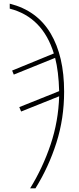

<svg xmlns="http://www.w3.org/2000/svg" viewBox="-20 -785 432 1045"><path d="M144 240H173Q245 124 287 -8Q329 -140 329 -286Q329 -480 255 -604Q181 -728 33 -765V-738Q212 -692 273 -494L46 -401L55 -379L280 -470Q299 -397 302 -289L85 -202L95 -178L302 -261Q298 -125 255.5 1.5Q213 128 144 240Z"/></svg>

Font: Noto Sans UI SemiCondensed Thin
Style: Italic
Weight: 250
Width: 4
Italic angle: -12°
Designer: Monotype Design Team
Foundry: Monotype Imaging Inc.
Version: Version 1.901